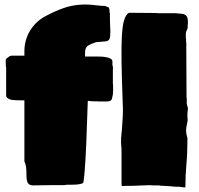

<svg xmlns="http://www.w3.org/2000/svg" viewBox="-20 -807 874 842"><path d="M126 6Q109 6 102.5 -4Q96 -14 96 -41Q96 -64 94 -76.5Q92 -89 87 -99V-367H73Q44 -367 32 -369Q20 -371 15 -376Q7 -379 7 -389V-511Q6 -515 5.5 -519Q5 -523 5 -542Q5 -550 15 -555Q23 -563 34 -563H87V-582Q87 -632 112.5 -673.5Q138 -715 183 -738Q225 -760 258.5 -771.5Q292 -783 326 -786Q360 -789 400 -784Q414 -782 425 -781.5Q436 -781 442 -781Q443 -781 445 -779L450 -777Q452 -776 453.5 -775.5Q455 -775 457 -775L460 -765Q460 -756 460.5 -753.5Q461 -751 462 -748Q462 -708 463 -693.5Q464 -679 464 -671Q464 -646 460.5 -637Q457 -628 446 -626L401 -622Q377 -614 365 -606Q358 -601 355 -591Q352 -581 353 -559H411Q440 -559 456.5 -553.5Q473 -548 473 -538Q473 -526 473 -523Q473 -520 474 -518Q476 -512 475.5 -509Q475 -506 475 -503V-484Q475 -449 475 -441.5Q475 -434 476 -429V-409Q476 -391 472 -379Q470 -362 450 -362H411Q407 -363 402 -362.5Q397 -362 382 -363L365 -365Q362 -263 358.5 -181.5Q355 -100 351 -52.5Q347 -5 344 -4Q329 3 298 3Q279 3 275 3Q271 3 263 5H198ZM793 15 779 14 766 12H750Q743 11 730 10Q717 9 698 8Q686 8 683 7Q679 6 676 6Q673 6 670 6H648L638 5Q610 6 595.5 6.5Q581 7 573 7.5Q565 8 554 8H534L516 9L513 5V-142Q513 -150 512.5 -159.5Q512 -169 511 -177V-201L515 -244Q517 -269 518.5 -298.5Q520 -328 518 -359Q514 -467 513 -537Q512 -607 514.5 -649Q517 -691 523 -714Q531 -744 546 -751L663 -750Q668 -749 676 -749Q684 -749 706 -749H754Q756 -748 761 -748Q766 -748 773 -747Q796 -746 802 -729Q804 -720 804 -714.5Q804 -709 804 -704L803 -696V-684Q800 -677 797 -669.5Q794 -662 795 -654V-639Q796 -638 796 -635.5Q796 -633 796 -625L797 -617V-594L798 -382Q799 -379 799 -374Q799 -369 799 -354Q801 -340 804 -335Q804 -323 803 -320Q802 -317 802 -304Q801 -298 802.5 -288.5Q804 -279 801 -268Q796 -247 796 -234Q796 -221 802 -201Q802 -135 797.5 -86.5Q793 -38 793 15Z"/></svg>

Font: Sigmar
Style: Regular
Weight: 400
Designer: Vernon Adams
Foundry: Vernon Adams
Version: Version 1.000; ttfautohint (v1.8.4.7-5d5b);gftools[0.9.24]